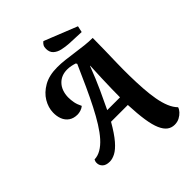

<svg xmlns="http://www.w3.org/2000/svg" viewBox="-289 -1021 1318 1318"><g transform="rotate(-45 370.0 -362.0)"><path d="M613 160Q583 160 560 143Q537 126 520.5 88.5Q504 51 494.5 -11Q485 -73 481 -164H318Q275 -89 239.5 -48Q204 -7 174 8.5Q144 24 119 24Q82 24 64.5 6Q47 -12 48 -35Q48 -43 50 -49Q52 -55 55 -61Q88 -62 119.5 -80.5Q151 -99 181 -132.5Q211 -166 241 -214Q271 -262 302 -322.5Q333 -383 366 -455Q399 -527 435 -609L430 -618Q416 -623 397 -627Q378 -631 359 -631Q301 -631 265.5 -593.5Q230 -556 228 -492Q228 -464 233 -438.5Q238 -413 253 -383Q240 -372 222.5 -366.5Q205 -361 191 -361Q153 -361 128 -378.5Q103 -396 91.5 -425.5Q80 -455 81 -490Q82 -538 109 -583.5Q136 -629 189 -659.5Q242 -690 322 -690Q357 -690 396.5 -685.5Q436 -681 477.5 -675Q519 -669 559.5 -664.5Q600 -660 636 -660Q636 -605 634.5 -544Q633 -483 631.5 -420Q630 -357 631 -296Q632 -231 636 -171Q640 -111 649 -60.5Q658 -10 674 28.5Q690 67 714 91Q710 106 695.5 122Q681 138 660 149Q639 160 613 160ZM356 -239H480Q480 -274 481 -321Q482 -368 484 -423.5Q486 -479 489 -537H487Q452 -445 417.5 -370Q383 -295 356 -239ZM611 -742 494 -747Q461 -749 429 -756Q397 -763 376.5 -781.5Q356 -800 356 -834Q356 -852 362.5 -863.5Q369 -875 381 -884L621 -788Z"/></g></svg>

Font: Sansita Swashed Light SemiBold
Style: Regular
Weight: 600
Version: Version 1.003